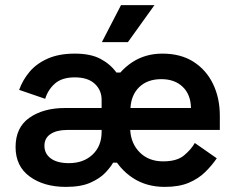

<svg xmlns="http://www.w3.org/2000/svg" viewBox="-20 -718 945 752"><path d="M625 14Q553 14 499.5 -21.5Q446 -57 416.5 -117.5Q387 -178 387 -251Q387 -324 416.5 -382Q446 -440 497.5 -474Q549 -508 616 -508Q688 -508 738 -476Q788 -444 814.5 -389Q841 -334 841 -265V-209H490Q493 -155 528 -120.5Q563 -86 619 -86Q673 -86 701 -109.5Q729 -133 743 -158L829 -98Q810 -70 783.5 -44Q757 -18 719 -2Q681 14 625 14ZM250 -79Q307 -79 342.5 -112.5Q378 -146 378 -201V-209H243Q202 -209 178 -193Q154 -177 154 -147Q154 -116 179 -97.5Q204 -79 250 -79ZM238 14Q152 14 96.5 -26.5Q41 -67 41 -142Q41 -219 95.5 -257Q150 -295 235 -295H378V-327Q378 -365 351 -390Q324 -415 273 -415Q223 -415 195.5 -391Q168 -367 157 -331L55 -366Q69 -405 96 -437Q123 -469 167 -488.5Q211 -508 273 -508Q335 -508 373.5 -487.5Q412 -467 436 -434H462L440 -259L450 -81H423Q413 -63 392 -41Q371 -19 334 -2.5Q297 14 238 14ZM491 -295H728Q727 -348 695.5 -378Q664 -408 612 -408Q558 -408 526 -377.5Q494 -347 491 -295ZM379 -553 454 -698H585L481 -553Z"/></svg>

Font: Space Grotesk Light SemiBold
Style: Regular
Weight: 600
Version: Version 2.000